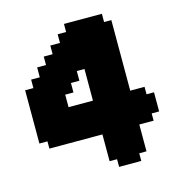

<svg xmlns="http://www.w3.org/2000/svg" viewBox="-108 -835 856 920"><g transform="rotate(-15 320.0 -375.0)"><path d="M293 -506V-458H251V-411H210V-349H331V-506ZM71 -481V-523H114V-572H158V-614H202V-657H250V-700H292V-740H480V-699H516V-349H587V-312H624V-217H587V-181H516V-48H480V-10H370V-48H333V-181H70V-217H30V-481Z"/></g></svg>

Font: DNF Bit Bit TTF
Style: Regular
Weight: 400
Designer: Kim So-Yeon
Foundry: NEOPLE Inc.
Version: Version 1.000;September 28, 2022;FontCreator 14.0.0.2872 64-